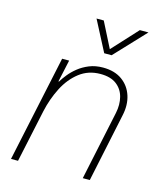

<svg xmlns="http://www.w3.org/2000/svg" viewBox="-114 -842 775 925"><g transform="rotate(15 274.0 -380.0)"><path d="M64 0H29L142 -530H177L153 -420H156Q166 -437 182.5 -457.5Q199 -478 222 -496.5Q245 -515 275.5 -527.5Q306 -540 344 -540Q402 -540 439.5 -513Q477 -486 491.5 -441Q506 -396 494 -342L422 0H387L460 -345Q469 -388 459.5 -425Q450 -462 420.5 -484.5Q391 -507 340 -507Q280 -507 235.5 -472.5Q191 -438 162.5 -382Q134 -326 120 -262ZM368 -608H331L252 -760H288L358 -622H341L468 -760H511Z"/></g></svg>

Font: Be Vietnam Pro Variable Thin
Style: Italic
Weight: 100
Italic angle: -12°
Designer: Lam Bao, Tony Le, Vietanh Nguyen
Foundry: Yellow Type Foundry
Version: Version 1.002